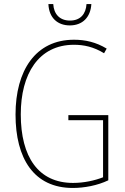

<svg xmlns="http://www.w3.org/2000/svg" viewBox="-20 -922 620 952"><path d="M433 -902H409C406 -853 379 -820 327 -820C276 -820 247 -852 244 -902H220C223 -832 267 -796 326 -796C389 -796 429 -836 433 -902ZM319 -351V-326H491V-43C450 -27 397 -15 342 -15C170 -15 83 -144 83 -355C83 -555 171 -700 347 -700C395 -700 444 -690 496 -658L509 -681C456 -713 403 -725 347 -725C156 -725 57 -572 57 -354C57 -136 148 10 341 10C397 10 463 -2 517 -28V-351Z"/></svg>

Font: Noto Sans Hebrew Condensed Thin
Style: Regular
Weight: 100
Width: 3
Designer: Monotype Design Team
Foundry: Monotype Imaging Inc.
Version: Version 2.004